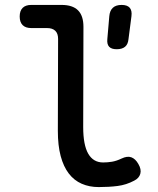

<svg xmlns="http://www.w3.org/2000/svg" viewBox="-20 -750 640 780"><path d="M318 -234Q318 -161 338.5 -125.5Q359 -90 399 -90Q417 -90 435 -93Q453 -96 474 -106Q497 -117 513.5 -111Q530 -105 542 -84Q555 -62 550 -44Q545 -26 525 -16Q493 1 458 5.5Q423 10 381 10Q343 10 312 -3.5Q281 -17 259.5 -45Q238 -73 226.5 -116Q215 -159 215 -218L216 -592Q216 -614 204.5 -625Q193 -636 171 -636H107Q84 -636 72 -648Q60 -660 60 -683Q60 -706 72 -718Q84 -730 107 -730H230Q275 -730 297 -708Q319 -686 319 -641ZM454 -550Q433 -550 423.5 -560Q414 -570 416 -591L424 -684Q426 -707 438.5 -718.5Q451 -730 474 -730Q497 -730 507 -718.5Q517 -707 514 -684L502 -591Q500 -570 488 -560Q476 -550 454 -550Z"/></svg>

Font: Maple Mono NL Medium
Style: Regular
Weight: 500
Monospace: yes
Designer: subframe7536
Version: Version 7.000